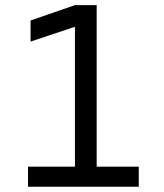

<svg xmlns="http://www.w3.org/2000/svg" viewBox="-20 -713 626 733"><path d="M86.9 0H509.8V-76.7H349.1V-693.4H266.1L96.7 -634.8V-554.2L266.1 -610.8V-76.7H86.9Z"/></svg>

Font: Cascadia Code SemiLight
Style: Regular
Weight: 350
Monospace: yes
Designer: Aaron Bell
Foundry: Saja Typeworks
Version: Version 2404.023